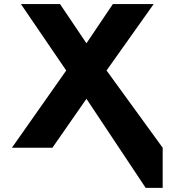

<svg xmlns="http://www.w3.org/2000/svg" viewBox="-20 -721 852 937"><path d="M38.1 0 303.2 -377 82 -701.2H272.9L401.9 -509.8L530.8 -701.2H730L500 -377L773.9 0V195.8H690.9L401.9 -238.8L235.8 0Z"/></svg>

Font: Hussar Preview
Style: Bold
Weight: 700
Foundry: Cannot Into Space Fonts, PlusOne Fonts
Version: Version 2.29RC2 "Millennial"